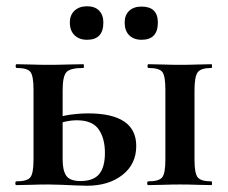

<svg xmlns="http://www.w3.org/2000/svg" viewBox="-20 -591 727 613"><path d="M453 0Q450 0 450 -6Q450 -12 453 -12Q488 -12 498 -25Q508 -38 508 -81V-305Q508 -349 498 -361.5Q488 -374 454 -374Q451 -374 451 -380Q451 -386 454 -386Q475 -386 501.5 -385Q528 -384 556 -384Q583 -384 609 -385Q635 -386 655 -386Q657 -386 657 -380Q657 -374 655 -374Q621 -374 611 -360Q601 -346 601 -303V-81Q601 -38 611 -25Q621 -12 655 -12Q657 -12 657 -6Q657 0 655 0Q634 0 608.5 -1Q583 -2 556 -2Q528 -2 501.5 -1Q475 0 453 0ZM180 -303V-81Q180 -47 191.5 -30Q203 -13 237 -13Q278 -13 296.5 -35Q315 -57 315 -103Q315 -149 295 -178Q275 -207 225 -207Q208 -207 187.5 -202.5Q167 -198 144 -187L138 -206Q170 -220 202 -224.5Q234 -229 261 -229Q415 -229 415 -125Q415 -67 371 -32.5Q327 2 258 2Q244 2 222 1Q200 0 176.5 -1Q153 -2 135 -2Q107 -2 80.5 -1Q54 0 32 0Q29 0 29 -6Q29 -12 32 -12Q67 -12 77 -25Q87 -38 87 -81V-305Q87 -349 77 -361.5Q67 -374 33 -374Q30 -374 30 -380Q30 -386 33 -386Q54 -386 80.5 -385Q107 -384 135 -384Q165 -384 194 -385Q223 -386 246 -386Q248 -386 248 -380Q248 -374 246 -374Q203 -374 191.5 -360Q180 -346 180 -303ZM258 -464Q233 -464 218 -478.5Q203 -493 203 -519Q203 -543 218 -557Q233 -571 258 -571Q283 -571 296.5 -557Q310 -543 310 -519Q310 -464 258 -464ZM432 -464Q407 -464 392.5 -478.5Q378 -493 378 -519Q378 -543 392.5 -556.5Q407 -570 432 -570Q484 -570 484 -519Q484 -464 432 -464Z"/></svg>

Font: Cormorant Garamond Light
Style: Regular
Weight: 300
Designer: Christian Thalmann (Catharsis Fonts)
Foundry: Catharsis Fonts
Version: Version 4.001